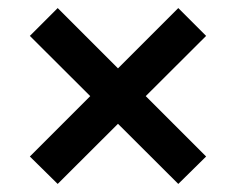

<svg xmlns="http://www.w3.org/2000/svg" viewBox="-20 -610 584 476"><path d="M422 -154 54 -521 123 -590 491 -222ZM123 -154 54 -222 422 -590 491 -521Z"/></svg>

Font: Instrument Sans SemiBold
Style: Regular
Weight: 600
Designer: Rodrigo Fuenzalida
Foundry: fragTYPE
Version: Version 1.000;gftools[0.9.28]